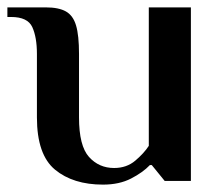

<svg xmlns="http://www.w3.org/2000/svg" viewBox="-29 -490 602 520"><path d="M250 10Q169 10 120 -30.5Q71 -71 71 -172V-344Q71 -389 58.5 -416.5Q46 -444 1 -444H-9V-470H95Q130 -470 149.5 -459Q169 -448 177 -421Q185 -394 185 -344V-172Q185 -95 212 -65Q239 -35 280 -35Q314 -35 337.5 -55Q361 -75 374 -95V-470H488V0H417L382 -43H377Q358 -23 326 -6.5Q294 10 250 10Z"/></svg>

Font: El Messiri SemiBold
Style: Regular
Weight: 600
Designer: Mohamed Gaber
Foundry: Kief Type Foundry
Version: Version 2.020; ttfautohint (v1.8.3)